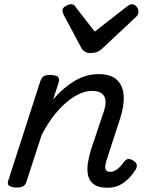

<svg xmlns="http://www.w3.org/2000/svg" viewBox="-20 -868 686 904"><path d="M487 16Q445 16 423 0.5Q401 -15 395 -41Q389 -67 393.5 -98.5Q398 -130 408 -162L469 -344Q479 -374 476.5 -395.5Q474 -417 458.5 -428.5Q443 -440 413 -440Q383 -440 351.5 -425Q320 -410 288.5 -382.5Q257 -355 228.5 -317Q200 -279 176 -232L104 -11Q100 2 89.5 8.5Q79 15 56 15Q40 15 26 8Q12 1 19 -18L169 -483Q176 -503 185.5 -509Q195 -515 214 -515Q245 -515 253.5 -505.5Q262 -496 255 -476L230 -399Q254 -428 280 -450Q306 -472 333 -488Q360 -504 388 -511.5Q416 -519 444 -519Q501 -519 529.5 -493Q558 -467 562 -420Q566 -373 546 -311L482 -115Q478 -102 476 -89Q474 -76 479 -67.5Q484 -59 499 -59Q512 -59 524 -66Q536 -73 546.5 -84.5Q557 -96 565 -107Q571 -116 581 -119Q591 -122 607 -112Q623 -102 624 -91.5Q625 -81 619 -70Q609 -53 590.5 -32.5Q572 -12 546 2Q520 16 487 16ZM601 -848Q613 -848 622.5 -837Q632 -826 632 -814Q632 -804 628.5 -798.5Q625 -793 621 -789L462 -640Q448 -627 434.5 -622.5Q421 -618 404 -618Q391 -618 380 -624.5Q369 -631 362 -644L281 -796Q277 -804 275.5 -809.5Q274 -815 274 -819Q274 -831 289 -839.5Q304 -848 313 -848Q324 -848 329.5 -843Q335 -838 339 -831L426 -719L572 -833Q579 -838 585.5 -843Q592 -848 601 -848Z"/></svg>

Font: Playwrite DK Loopet
Style: Regular
Weight: 400
Designer: Veronika Burian, José Scaglione
Foundry: TypeTogether
Version: Version 1.002